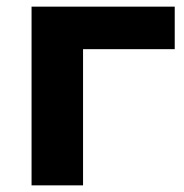

<svg xmlns="http://www.w3.org/2000/svg" viewBox="-20 -558 554 578"><path d="M506 -410H230V0H75V-538H506Z"/></svg>

Font: mBank
Style: Bold
Weight: 700
Designer: Julieta Ulanovsky
Foundry: Julieta Ulanovsky
Version: Version 7.200